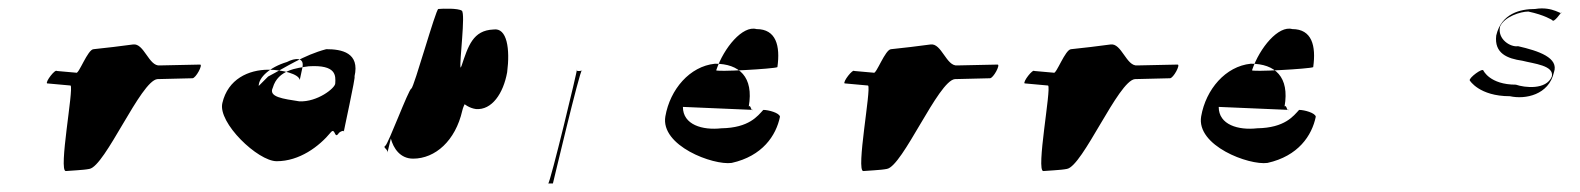

<svg xmlns="http://www.w3.org/2000/svg" viewBox="-20 -419 3696 449"><path d="M90 -224 145 -219C153 -212 116 -18 134 -19C142 -20 175 -21 189 -24C226 -30 309 -230 348 -234L430 -236C438 -236 455 -268 448 -268L354 -266C328 -263 317 -319 291 -315C270 -312 220 -306 199 -304C185 -304 164 -244 158 -249L113 -253C109 -258 86 -228 90 -224Z M500 -178C489 -132 583 -42 627 -42C680 -42 726 -76 754 -110C764 -121 762 -94 771 -106C774 -112 788 -116 784 -110C782 -105 813 -244 809 -240C822 -296 779 -304 743 -304C690 -290 649 -262 607 -240L585 -218C585 -238 611 -262 651 -274C670 -284 693 -286 687 -260L681 -232C679 -246 640 -256 608 -256C561 -256 513 -234 500 -178ZM618 -214C630 -256 675 -260 702 -264C767 -268 765 -242 764 -224C764 -213 722 -180 680 -182C642 -188 607 -192 618 -214Z M881 -78C874 -74 888 -70 886 -62L894 -95C900 -72 916 -48 946 -48C998 -48 1045 -90 1061 -160C1074 -218 1181 -260 1127 -260C1097 -266 1073 -268 1057 -261C1054 -274 1069 -387 1060 -394C1051 -400 1017 -399 1005 -398C999 -397 948 -214 942 -212C935 -209 888 -82 881 -78ZM1048 -216C1041 -197 1064 -168 1093 -164C1130 -161 1157 -200 1166 -250C1173 -304 1166 -355 1134 -350C1086 -348 1075 -312 1059 -264C1055 -261 1052 -219 1048 -216Z M1262 10H1273C1272 15 1336 -256 1341 -255C1344 -253 1325 -251 1329 -256C1332 -261 1266 12 1262 10Z M1536 -147C1524 -78 1648 -32 1691 -38C1763 -54 1795 -102 1804 -146C1803 -155 1777 -162 1765 -162C1752 -148 1732 -120 1667 -119C1623 -114 1577 -127 1577 -169L1741 -162C1736 -158 1736 -175 1731 -170C1743 -239 1709 -270 1652 -270C1593 -264 1547 -210 1536 -147ZM1655 -255C1673 -308 1717 -360 1749 -351C1795 -351 1805 -312 1798 -262C1791 -258 1649 -250 1655 -255Z M1955 -224 2010 -219C2018 -212 1981 -18 1999 -19C2007 -20 2040 -21 2054 -24C2091 -30 2174 -230 2213 -234L2295 -236C2303 -236 2320 -268 2313 -268L2219 -266C2193 -263 2182 -319 2156 -315C2135 -312 2085 -306 2064 -304C2050 -304 2029 -244 2023 -249L1978 -253C1974 -258 1951 -228 1955 -224Z M2376 -224 2431 -219C2439 -212 2402 -18 2420 -19C2428 -20 2461 -21 2475 -24C2512 -30 2595 -230 2634 -234L2716 -236C2724 -236 2741 -268 2734 -268L2640 -266C2614 -263 2603 -319 2577 -315C2556 -312 2506 -306 2485 -304C2471 -304 2450 -244 2444 -249L2399 -253C2395 -258 2372 -228 2376 -224Z M2789 -147C2777 -78 2901 -32 2944 -38C3016 -54 3048 -102 3057 -146C3056 -155 3030 -162 3018 -162C3005 -148 2985 -120 2920 -119C2876 -114 2830 -127 2830 -169L2994 -162C2989 -158 2989 -175 2984 -170C2996 -239 2962 -270 2905 -270C2846 -264 2800 -210 2789 -147ZM2908 -255C2926 -308 2970 -360 3002 -351C3048 -351 3058 -312 3051 -262C3044 -258 2902 -250 2908 -255Z M3417 -231C3417 -231 3439 -194 3511 -194C3547 -186 3602 -197 3614 -250C3626 -284 3578 -300 3530 -311C3513 -308 3481 -327 3488 -357C3498 -380 3536 -392 3554 -392C3592 -384 3610 -372 3610 -372C3613 -364 3631 -390 3631 -390C3634 -382 3612 -405 3570 -398C3536 -398 3491 -388 3479 -336C3474 -294 3505 -282 3540 -277C3567 -270 3615 -266 3609 -240C3596 -208 3545 -214 3525 -221C3464 -221 3449 -254 3449 -254C3447 -261 3415 -237 3417 -231Z"/></svg>

Font: pokerface
Style: oblique
Weight: 400
Version: Version 1